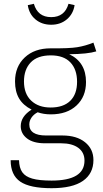

<svg xmlns="http://www.w3.org/2000/svg" viewBox="-20 -786 541 1009"><path d="M486 -516Q441 -502 344 -501Q432 -459 432 -355Q432 -278 382 -231.5Q332 -185 247 -185Q209 -185 178 -196Q157 -185 145.5 -168Q134 -151 134 -132Q134 -74 222 -74H308Q383 -74 427 -38.5Q471 -3 471 55Q471 126 416 164.5Q361 203 251 203Q137 203 86.5 168.5Q36 134 36 56H80Q81 96 97 119Q113 142 149.5 152.5Q186 163 251 163Q424 163 424 58Q424 15 391.5 -9Q359 -33 301 -33H216Q155 -33 122 -58.5Q89 -84 89 -123Q89 -174 146 -210Q101 -233 80 -269Q59 -305 59 -358Q59 -436 110 -484Q161 -532 246 -532Q344 -531 386.5 -538Q429 -545 471 -562ZM106 -358Q106 -293 144 -257Q182 -221 246 -221Q313 -221 349 -256Q385 -291 385 -356Q385 -421 350 -458Q315 -495 247 -495Q177 -495 141.5 -458Q106 -421 106 -358ZM126 -759 158 -766Q178 -696 249 -696Q320 -696 340 -766L372 -759Q365 -713 331.5 -684.5Q298 -656 249 -656Q200 -656 166.5 -684Q133 -712 126 -759Z"/></svg>

Font: FiraGO ExtraLight
Style: Regular
Weight: 200
Designer: bBox Type
Foundry: bBox Type GmbH
Version: Version 1.001